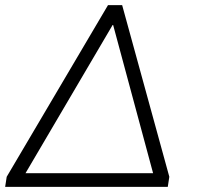

<svg xmlns="http://www.w3.org/2000/svg" viewBox="-25 -725 765 745"><path d="M-5 0 1 -39 394 -705H449L632 -39L626 0ZM412 -628 74 -53H569L414 -628Z"/></svg>

Font: Mulish Light
Style: Italic
Weight: 300
Italic angle: -9°
Designer: Vernon Adams
Foundry: Vernon Adams
Version: Version 3.603; ttfautohint (v1.8.3)